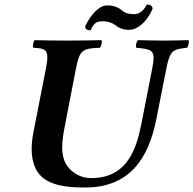

<svg xmlns="http://www.w3.org/2000/svg" viewBox="-20 -826 862 856"><path d="M319 -522C335 -605 350 -610 425 -613C432 -619 437 -641 432 -647C385 -646 336 -645 275 -645C220 -645 183 -646 135 -647C128 -641 124 -619 129 -613C186 -610 201 -605 185 -522L129 -236C110 -139 126 -69 173 -32C225 9 313 10 359 10C556 10 642 -117 677 -295L722 -522C738 -605 754 -606 813 -613C820 -619 825 -641 820 -647C773 -646 757 -645 717 -645C669 -645 643 -646 595 -647C588 -641 583 -619 588 -613H589C659 -606 675 -604 659 -522L611 -277C589 -165 549 -32 387 -32C341 -32 306 -53 283 -82C245 -129 257 -204 270 -269ZM580 -763C569 -763 543 -763 527 -777C509 -793 488 -802 457 -802C422 -802 384 -760 360 -709C358 -695 372 -691 384 -691C400 -729 417 -731 439 -731C457 -731 476 -727 494 -714C512 -699 533 -693 556 -693C593 -693 635 -728 660 -786C662 -798 649 -806 635 -806C616 -770 594 -763 580 -763Z"/></svg>

Font: Libertinus Serif
Style: Bold Italic
Weight: 700
Italic angle: -12°
Designer: Philipp H. Poll, Khaled Hosny
Foundry: Caleb Maclennan
Version: Version 7.050;RELEASE